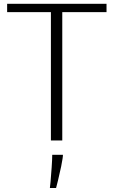

<svg xmlns="http://www.w3.org/2000/svg" viewBox="-20 -730 601 998"><path d="M242.7 215.3 239.3 247.1H271.5Q275.9 228 281.7 207Q287.6 182.6 297.9 135.3Q307.6 86.4 307.1 74.7H251.5Q251.5 97.7 248.5 140.6Q245.6 183.6 242.7 215.3ZM533.7 -710.4H17.1V-667H244.6V0H303.7V-667H533.7Z"/></svg>

Font: My Font
Style: ExtraLight
Weight: 500
Designer: Vernon Adams
Foundry: newtypography
Version: Version 0.001